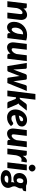

<svg xmlns="http://www.w3.org/2000/svg" viewBox="2058 -2850 969 5124"><g transform="rotate(90 2542.0 -287.5)"><path d="M205 -429Q242.5 -479 287 -502.8Q331.5 -526.5 379 -526.5Q411 -526.5 437.8 -513.5Q464.5 -500.5 482.2 -475.5Q500 -450.5 507.5 -413.8Q515 -377 509 -329.5L470 0H315L354 -329.5Q356.5 -350.5 355.8 -365Q355 -379.5 350.5 -388Q346 -396.5 338 -400.2Q330 -404 319 -404Q302 -404 283.5 -393.5Q265 -383 248.2 -363.8Q231.5 -344.5 217.5 -317.2Q203.5 -290 195.5 -257L167 0H12L74 -518.5H154Q178 -518.5 191.5 -507.2Q205 -496 205 -470.5Z M887 -420Q849 -420 817.8 -403Q786.5 -386 764 -356.8Q741.5 -327.5 729.2 -288.8Q717 -250 717 -206Q717 -181 721 -163.5Q725 -146 731.8 -135.2Q738.5 -124.5 747.8 -119.5Q757 -114.5 768 -114.5Q785 -114.5 801 -127.2Q817 -140 831.2 -162Q845.5 -184 857.5 -213.5Q869.5 -243 878 -276.5L896.5 -420ZM863 -86.5Q831.5 -42.5 792.2 -17.2Q753 8 706 8Q678 8 652 -3.2Q626 -14.5 606 -37.2Q586 -60 574 -95.2Q562 -130.5 562 -178.5Q562 -249 587.8 -312.2Q613.5 -375.5 659.8 -423Q706 -470.5 769.5 -498.5Q833 -526.5 909 -526.5Q946 -526.5 984 -521.5Q1022 -516.5 1059 -503.5L996 0H913Q898.5 0 888.8 -3.8Q879 -7.5 873.2 -14Q867.5 -20.5 865.2 -29.5Q863 -38.5 863 -49Z M1609.5 -518.5 1546.5 0H1467.5Q1412.5 0 1412.5 -51V-84Q1375 -37 1332 -14.5Q1289 8 1242.5 8Q1210 8 1183.5 -5Q1157 -18 1139.2 -43.2Q1121.5 -68.5 1114 -105.2Q1106.5 -142 1112.5 -189.5L1151.5 -518.5H1306.5L1267.5 -189.5Q1265 -168.5 1265.8 -154Q1266.5 -139.5 1271 -130.8Q1275.5 -122 1283.2 -118.2Q1291 -114.5 1302.5 -114.5Q1318.5 -114.5 1335.5 -123.8Q1352.5 -133 1368.5 -149.8Q1384.5 -166.5 1398.2 -190.5Q1412 -214.5 1421 -244L1454.5 -518.5Z M2406.5 -518.5 2195.5 0H2074.5Q2065.5 0 2059.8 -6Q2054 -12 2051.5 -26L2013.5 -284.5Q2012 -295.5 2010.8 -306.2Q2009.5 -317 2008.5 -328.5Q2004.5 -317 2000.2 -306Q1996 -295 1991.5 -283.5L1892.5 -26Q1882 0 1859.5 0H1743.5L1658.5 -518.5H1777.5Q1792.5 -518.5 1802.2 -510.8Q1812 -503 1814.5 -491.5L1829.5 -259Q1833 -208 1834 -160Q1843 -184 1853 -208.8Q1863 -233.5 1873.5 -259L1960.5 -492Q1965 -503.5 1976.5 -511.2Q1988 -519 2001.5 -519H2068.5Q2084.5 -519 2094.2 -511.2Q2104 -503.5 2105.5 -492L2135.5 -259Q2139.5 -233.5 2142.5 -209Q2145.5 -184.5 2148 -160Q2155 -184 2162.8 -208.5Q2170.5 -233 2179.5 -259L2252.5 -491.5Q2256.5 -503 2267.8 -510.8Q2279 -518.5 2292.5 -518.5Z M2640 -748.5 2588.5 -329H2599Q2612 -329 2619.8 -333.2Q2627.5 -337.5 2636 -347.5L2743 -493.5Q2753 -506 2764.2 -512.2Q2775.5 -518.5 2792 -518.5H2931L2786 -334Q2765 -308 2739 -293.5Q2749.5 -285 2757 -273.5Q2764.5 -262 2771 -248L2875 0H2740Q2723.5 0 2712.8 -5.8Q2702 -11.5 2696 -26L2624 -209.5Q2618.5 -222 2612.2 -225.8Q2606 -229.5 2592 -229.5H2576L2548 0H2395L2487 -748.5Z M3174 -421Q3135.5 -421 3106.5 -390.2Q3077.5 -359.5 3063.5 -306Q3111.5 -313.5 3141.5 -322Q3171.5 -330.5 3188 -340.2Q3204.5 -350 3210.2 -361Q3216 -372 3216 -385Q3216 -398 3206 -409.5Q3196 -421 3174 -421ZM3345 -96Q3317.5 -69 3291.2 -49.2Q3265 -29.5 3237.2 -16.8Q3209.5 -4 3178.2 2Q3147 8 3110 8Q3064 8 3025.5 -7.8Q2987 -23.5 2959.2 -52.2Q2931.5 -81 2916.2 -121.5Q2901 -162 2901 -211.5Q2901 -253 2910.2 -292.5Q2919.5 -332 2936.8 -366.8Q2954 -401.5 2979 -430.8Q3004 -460 3035.2 -481Q3066.5 -502 3103.8 -513.8Q3141 -525.5 3183 -525.5Q3224.5 -525.5 3256.8 -513.5Q3289 -501.5 3311 -482.2Q3333 -463 3344.5 -439Q3356 -415 3356 -391Q3356 -355.5 3342 -326.2Q3328 -297 3293.2 -274Q3258.5 -251 3199.8 -235Q3141 -219 3052 -210Q3053 -157 3075.2 -132.5Q3097.5 -108 3141 -108Q3161.5 -108 3176.5 -111.5Q3191.5 -115 3202.8 -120.5Q3214 -126 3223 -132Q3232 -138 3240.2 -143.5Q3248.5 -149 3257.5 -152.5Q3266.5 -156 3278 -156Q3285.5 -156 3292.5 -152.2Q3299.5 -148.5 3305 -142.5Z M3908.5 -518.5 3845.5 0H3766.5Q3711.5 0 3711.5 -51V-84Q3674 -37 3631 -14.5Q3588 8 3541.5 8Q3509 8 3482.5 -5Q3456 -18 3438.2 -43.2Q3420.5 -68.5 3413 -105.2Q3405.5 -142 3411.5 -189.5L3450.5 -518.5H3605.5L3566.5 -189.5Q3564 -168.5 3564.8 -154Q3565.5 -139.5 3570 -130.8Q3574.5 -122 3582.2 -118.2Q3590 -114.5 3601.5 -114.5Q3617.5 -114.5 3634.5 -123.8Q3651.5 -133 3667.5 -149.8Q3683.5 -166.5 3697.2 -190.5Q3711 -214.5 3720 -244L3753.5 -518.5Z M4137.5 -411.5Q4156.5 -445 4178 -469Q4199.5 -493 4222.2 -506.2Q4245 -519.5 4268.8 -521.2Q4292.5 -523 4316.5 -512L4288.5 -368.5Q4260 -380.5 4235.2 -379.5Q4210.5 -378.5 4189.8 -362.5Q4169 -346.5 4152.2 -314.5Q4135.5 -282.5 4123.5 -232.5L4095.5 0H3943.5L4006.5 -518.5H4086.5Q4110.5 -518.5 4124 -507.2Q4137.5 -496 4137.5 -470.5Z M4526.5 -518.5 4464.5 0H4311.5L4373.5 -518.5ZM4555.5 -660.5Q4555.5 -642 4547.5 -625.8Q4539.5 -609.5 4526.5 -597.2Q4513.5 -585 4496.8 -577.8Q4480 -570.5 4462.5 -570.5Q4445 -570.5 4429 -577.8Q4413 -585 4400.8 -597.2Q4388.5 -609.5 4381 -625.8Q4373.5 -642 4373.5 -660.5Q4373.5 -679 4381 -695.5Q4388.5 -712 4401.2 -724.5Q4414 -737 4430 -744.2Q4446 -751.5 4463.5 -751.5Q4481.5 -751.5 4498 -744.5Q4514.5 -737.5 4527.2 -725Q4540 -712.5 4547.8 -696Q4555.5 -679.5 4555.5 -660.5Z M4748.5 75Q4771.5 75 4791 69Q4810.5 63 4824.2 52.2Q4838 41.5 4845.8 26.5Q4853.5 11.5 4853.5 -7Q4853.5 -10 4853.5 -13Q4853.5 -16 4853 -18.5Q4802 -27 4766.2 -26.5Q4730.5 -26 4708.5 -19.2Q4686.5 -12.5 4676.5 -1.2Q4666.5 10 4666.5 23.5Q4666.5 49 4685.2 62Q4704 75 4748.5 75ZM4791.5 -250.5Q4810 -250.5 4823.8 -260Q4837.5 -269.5 4846.5 -284.8Q4855.5 -300 4860.2 -319Q4865 -338 4865.5 -357.5Q4865.5 -390 4852 -408Q4838.5 -426 4810.5 -426Q4792 -426 4778.2 -417.2Q4764.5 -408.5 4755.5 -394Q4746.5 -379.5 4742 -360.5Q4737.5 -341.5 4737.5 -321Q4737.5 -288 4751 -269.2Q4764.5 -250.5 4791.5 -250.5ZM5084.5 -499.5 5077.5 -451Q5073 -422.5 5048.5 -412.5L5004.5 -397.5Q5007.5 -381.5 5007.5 -363.5Q5007.5 -331.5 4998.8 -309Q4990 -286.5 4979.5 -266.5Q4969 -246.5 4960.2 -225.5Q4951.5 -204.5 4951.5 -176Q4951.5 -155.5 4958.2 -138.2Q4965 -121 4973 -103Q4981 -85 4987.8 -65Q4994.5 -45 4994.5 -19Q4994 21 4976.5 56.8Q4959 92.5 4926 119.2Q4893 146 4845 161.8Q4797 177.5 4735.5 177.5Q4685 177.5 4645 167Q4605 156.5 4577.2 138.5Q4549.5 120.5 4534.5 95.8Q4519.5 71 4519.5 42.5Q4519.5 5 4536 -22Q4552.5 -49 4579.5 -66.8Q4606.5 -84.5 4641 -94.2Q4675.5 -104 4711.5 -107.8Q4747.5 -111.5 4781.5 -109.8Q4815.5 -108 4842 -103Q4840.5 -115 4840.5 -128Q4840.5 -155.5 4854 -188.5Q4835 -175.5 4809.5 -168Q4784 -160.5 4746.5 -160.5Q4717 -160.5 4690 -170.2Q4663 -180 4642.2 -200Q4621.5 -220 4609 -250.2Q4596.5 -280.5 4596.5 -322Q4596.5 -360.5 4611.2 -397.2Q4626 -434 4655.2 -462.8Q4684.5 -491.5 4727.8 -509Q4771 -526.5 4828.5 -526.5Q4858.5 -526.5 4885.5 -519.8Q4912.5 -513 4935.5 -499.5Z"/></g></svg>

Font: Lato ExtraBold
Style: Italic
Weight: 800
Italic angle: -7°
Designer: Lukasz Dziedzic with Adam Twardoch and Botio Nikoltchev
Foundry: tyPoland Lukasz Dziedzic
Version: Version 2.015; 2015-08-06; http://www.latofonts.com/